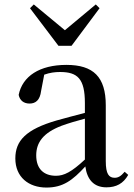

<svg xmlns="http://www.w3.org/2000/svg" viewBox="-20 -829 605 864"><path d="M459 14C503 14 535 -3 557 -42L541 -56C524 -36 512 -29 496 -29C470 -29 456 -46 456 -104V-355C456 -483 400 -537 279 -537C158 -537 81 -486 64 -402C69 -377 87 -363 113 -363C140 -363 160 -378 165 -420L179 -493C204 -502 227 -505 250 -505C329 -505 362 -475 362 -365V-321C320 -310 274 -298 235 -287C97 -247 49 -196 49 -116C49 -32 109 15 189 15C263 15 306 -17 364 -80C372 -21 402 14 459 14ZM132 -809 115 -792 243 -623H302L428 -792L411 -809L272 -693ZM362 -111C302 -55 268 -38 232 -38C178 -38 143 -68 143 -130C143 -189 176 -232 257 -263C287 -274 324 -285 362 -295Z"/></svg>

Font: Noto Serif JP Medium
Style: Regular
Weight: 500
Designer: Ryoko NISHIZUKA 西塚涼子 (kana & ideographs); Frank Grießhammer (Latin, Greek & Cyrillic); Wenlong ZHANG 张文龙 (bopomofo); San
Foundry: Adobe
Version: Version 2.001;hotconv 1.1.0;makeotfexe 2.6.0